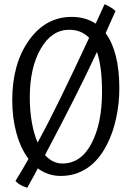

<svg xmlns="http://www.w3.org/2000/svg" viewBox="-20 -813 626 909"><path d="M307 -672Q225 -672 173 -582.5Q121 -493 121 -351Q121 -291 130.5 -235.5Q140 -180 158 -138Q211 -235 268.5 -353Q326 -471 402 -634Q383 -653 360 -662.5Q337 -672 307 -672ZM193 -79Q211 -59 231.5 -49Q252 -39 276 -39Q363 -39 413 -133.5Q463 -228 463 -377Q463 -438 457 -485Q451 -532 439 -567Q388 -458 329.5 -342Q271 -226 193 -79ZM485 -126Q448 -54 392.5 -17Q337 20 267 20Q237 20 210 11Q183 2 159 -16Q151 0 140.5 19Q130 38 109 76Q90 70 77.5 63Q65 56 53 44Q72 14 87 -12Q102 -38 115 -61Q78 -110 58 -182Q38 -254 38 -339Q38 -511 117 -622Q196 -733 319 -733Q352 -733 380.5 -725Q409 -717 433 -701Q440 -717 449 -736Q458 -755 475 -793Q489 -787 502 -779.5Q515 -772 527 -761Q499 -699 492.5 -684Q486 -669 480 -656Q512 -613 528.5 -547.5Q545 -482 545 -394Q545 -322 529.5 -251.5Q514 -181 485 -126Z"/></svg>

Font: Atma
Style: Regular
Weight: 400
Designer: Gregori Vincens, Jeremie Hornus, Riccardo Olocco, Yoann Minet.
Foundry: black foundry
Version: Version 1.102;PS 1.100;hotconv 1.0.86;makeotf.lib2.5.63406